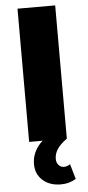

<svg xmlns="http://www.w3.org/2000/svg" viewBox="-62 -735 463 1005"><g transform="rotate(-5 169.5 -232.0)"><path d="M85 118Q85 67 118 24Q128 11 141 0H70V-700H268V0Q231 27 216 51Q201 75 201 101Q201 121 212.5 133.5Q224 146 241 146Q257 146 273 135L296 214Q281 224 260.5 230Q240 236 217 236Q158 236 121.5 203.5Q85 171 85 118Z"/></g></svg>

Font: CMG Sans ExtraBold
Style: Regular
Weight: 800
Designer: Julieta Ulanovsky
Foundry: Julieta Ulanovsky
Version: Version 7.200